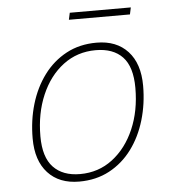

<svg xmlns="http://www.w3.org/2000/svg" viewBox="-50 -719 701 777"><g transform="rotate(-5 300.0 -330.0)"><path d="M241 12Q160 12 114 -38Q68 -88 68 -178Q68 -252 87.5 -317.5Q107 -383 144.5 -433.5Q182 -484 236 -513Q290 -542 359 -542Q440 -542 486 -492Q532 -442 532 -352Q532 -279 512.5 -213Q493 -147 455.5 -96.5Q418 -46 364 -17Q310 12 241 12ZM247 -18Q322 -18 379 -61.5Q436 -105 468 -179Q500 -253 500 -346Q500 -432 462 -472Q424 -512 353 -512Q278 -512 221 -469Q164 -426 132 -351.5Q100 -277 100 -184Q100 -99 138.5 -58.5Q177 -18 247 -18ZM256 -644 262 -672H510L504 -644Z"/></g></svg>

Font: Geist Mono Thin
Style: Italic
Weight: 100
Italic angle: -12°
Monospace: yes
Designer: Basement.studio, Andrés Briganti, Mateo Zaragoza
Foundry: Basement.studio, Vercel, Andrés Briganti, Guido Ferreyra, Mateo Zaragoza
Version: Version 1.500; ttfautohint (v1.8.4.7-5d5b)